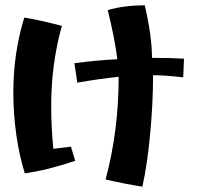

<svg xmlns="http://www.w3.org/2000/svg" viewBox="-20 -587 740 720"><path d="M376 86Q425 -97 425 -299Q349 -291 270 -277L259 -350Q343 -361 420 -365Q410 -445 384 -549Q444 -567 523 -567Q550 -449 550 -370Q625 -370 670 -367L667 -297Q597 -305 554 -305Q554 -200 543 -84Q532 32 514 113Q449 103 376 86ZM30 -239Q30 -389 71 -521Q128 -512 212 -490Q172 -346 172 -192Q172 -109 180 -29L246 -37L262 16Q159 51 73 63Q52 -4 41 -82.5Q30 -161 30 -239Z"/></svg>

Font: Otomanopee One
Style: Regular
Weight: 400
Designer: Das Ende der Wildnis
Foundry: Gutenberg Labo
Version: Version 3.005